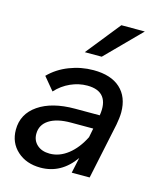

<svg xmlns="http://www.w3.org/2000/svg" viewBox="-116 -843 777 941"><g transform="rotate(15 272.5 -372.5)"><path d="M334 0 351 -79Q284 16 179 16Q107 16 61 -25.5Q15 -67 15 -133Q15 -213 83.5 -260Q152 -307 269 -307H394Q404 -368 380 -400Q356 -432 298 -432Q255 -432 213.5 -413.5Q172 -395 140 -360L86 -425Q127 -467 186 -490Q245 -513 308 -513Q397 -513 444.5 -469.5Q492 -426 492 -348Q492 -335 490 -318Q488 -301 485 -285L425 0ZM205 -62Q254 -62 297.5 -96Q341 -130 371 -190L380 -236H267Q196 -236 156.5 -210.5Q117 -185 117 -139Q117 -105 141 -83.5Q165 -62 205 -62ZM243 -587 382 -761H501L329 -587Z"/></g></svg>

Font: Wix Madefor Text Medium
Style: Italic
Weight: 500
Italic angle: -12°
Designer: Dalton Maag Ltd
Foundry: Dalton Maag Ltd
Version: Version 3.100